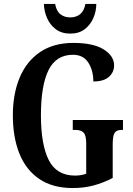

<svg xmlns="http://www.w3.org/2000/svg" viewBox="-20 -941 672 971"><path d="M348 10Q246 10 178.5 -36Q111 -82 78 -164.5Q45 -247 45 -358Q45 -466 79.5 -548.5Q114 -631 182.5 -677.5Q251 -724 351 -724Q452 -724 504.5 -691Q557 -658 557 -610Q557 -576 531 -552.5Q505 -529 452 -529Q452 -585 426.5 -624.5Q401 -664 349 -664Q264 -664 225.5 -586.5Q187 -509 187 -358Q187 -210 226.5 -131.5Q266 -53 360 -53Q388 -53 416 -62V-215Q416 -256 403 -270Q390 -284 361 -284H348V-334H602V-284H595Q570 -284 560 -269.5Q550 -255 550 -211V-41Q502 -16 453 -3Q404 10 348 10ZM335 -771Q292 -771 262.5 -793Q233 -815 218 -849.5Q203 -884 202 -921H259Q265 -885 285.5 -869Q306 -853 335 -853Q365 -853 385 -869Q405 -885 412 -921H467Q467 -884 452 -849.5Q437 -815 408 -793Q379 -771 335 -771Z"/></svg>

Font: Noto Serif Armenian ExtraCondensed
Style: Bold
Weight: 700
Width: 2
Designer: Monotype Design Team
Foundry: Monotype Imaging Inc.
Version: Version 2.008; ttfautohint (v1.8.4.7-5d5b)